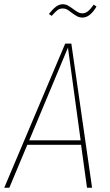

<svg xmlns="http://www.w3.org/2000/svg" viewBox="-29 -887 519 907"><path d="M382 0 354 -203H100L15 0H-9L279 -681H308L406 0ZM109 -224H352L292 -662ZM308 -828Q296 -838 287 -842.5Q278 -847 268 -847Q253 -847 243 -839.5Q233 -832 215 -812L202 -821Q220 -844 235.5 -855.5Q251 -867 268 -867Q280 -867 290.5 -861.5Q301 -856 316 -845Q329 -835 339 -829.5Q349 -824 360 -824Q374 -824 386 -833.5Q398 -843 414 -865L427 -856Q396 -804 361 -804Q347 -804 335.5 -810Q324 -816 308 -828Z"/></svg>

Font: Fira Sans Extra Condensed Thin
Style: Italic
Weight: 250
Width: 3
Italic angle: -8°
Designer: Carrois Corporate & Edenspiekermann AG
Foundry: Carrois Corporate GbR & Edenspiekermann AG
Version: Version 4.203